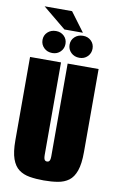

<svg xmlns="http://www.w3.org/2000/svg" viewBox="-95 -907 593 971"><g transform="rotate(10 201.0 -422.0)"><path d="M201 12Q161 12 128.5 6.5Q96 1 73 -16Q50 -33 37.5 -68Q25 -103 25 -163V-591H184V-115Q184 -104 186 -97Q188 -90 192 -87.5Q196 -85 201 -85Q206 -85 210 -87.5Q214 -90 216 -97Q218 -104 218 -115V-591H377V-164Q377 -104 364.5 -68.5Q352 -33 329 -16Q306 1 273.5 6.5Q241 12 201 12ZM132 -630Q106 -630 89 -646.5Q72 -663 72 -687Q72 -711 89 -727Q106 -743 132 -743Q157 -743 173.5 -727Q190 -711 190 -687Q190 -663 173.5 -646.5Q157 -630 132 -630ZM271 -630Q245 -630 228 -646.5Q211 -663 211 -687Q211 -711 228 -727Q245 -743 271 -743Q296 -743 312.5 -727Q329 -711 329 -687Q329 -663 312.5 -646.5Q296 -630 271 -630ZM172 -758 53 -856H194L267 -758Z"/></g></svg>

Font: Alumni Sans Black
Style: Regular
Weight: 900
Designer: Robert E. Leuschke
Foundry: Robert E. Leuschke
Version: Version 1.018